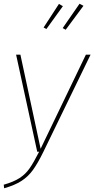

<svg xmlns="http://www.w3.org/2000/svg" viewBox="-26 -811 504 1026"><path d="M205 2Q175 63 149.5 98Q124 133 88.5 156Q53 179 -4 195L-6 176Q47 161 78.5 140.5Q110 120 131.5 89.5Q153 59 183 0H173L60 -519H83L191 -16L433 -519H458ZM399 -791 420 -780 325 -652 309 -661ZM289 -790 310 -778 222 -656 207 -664Z"/></svg>

Font: Fira Sans Thin
Style: Italic
Weight: 250
Italic angle: -8°
Designer: Carrois Corporate & Edenspiekermann AG
Foundry: Carrois Corporate GbR & Edenspiekermann AG
Version: Version 4.203